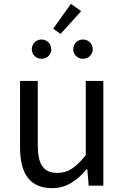

<svg xmlns="http://www.w3.org/2000/svg" viewBox="-20 -963 647 996"><path d="M251 13C325 13 379 -26 430 -85H433L440 0H516V-543H425V-158C373 -94 334 -66 278 -66C206 -66 176 -109 176 -210V-543H84V-199C84 -60 136 13 251 13ZM195 -658C224 -658 246 -680 246 -707C246 -736 224 -758 195 -758C167 -758 145 -736 145 -707C145 -680 167 -658 195 -658ZM294 -787 401 -905 348 -943 256 -814ZM410 -658C439 -658 461 -680 461 -707C461 -736 439 -758 410 -758C382 -758 360 -736 360 -707C360 -680 382 -658 410 -658Z"/></svg>

Font: GenYoGothic2 TW R
Style: Regular
Weight: 400
Version: Version 2.100;PS 2.1;hotconv 16.6.51;makeotf.lib2.5.65220 DE